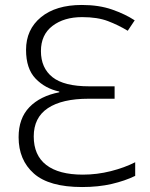

<svg xmlns="http://www.w3.org/2000/svg" viewBox="-20 -744 605 774"><path d="M310 -724Q379 -724 432 -705.5Q485 -687 523 -662L495 -620Q457 -643 415 -659Q373 -675 311 -675Q238 -675 191.5 -639.5Q145 -604 145 -538Q145 -470 191.5 -433Q238 -396 340 -396H442V-346H337Q230 -346 173 -308Q116 -270 116 -194Q116 -118 166.5 -79Q217 -40 314 -40Q371 -40 426.5 -54Q482 -68 525 -90V-35Q484 -15 430.5 -2.5Q377 10 311 10Q178 10 116.5 -44.5Q55 -99 55 -191Q55 -267 98.5 -312Q142 -357 219 -372V-375Q162 -387 123.5 -427Q85 -467 85 -543Q85 -625 145 -674.5Q205 -724 310 -724Z"/></svg>

Font: Noto Sans Light
Style: Regular
Weight: 300
Designer: Monotype Design Team
Foundry: Monotype Imaging Inc.
Version: Version 2.007